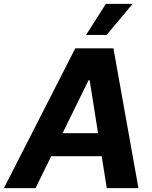

<svg xmlns="http://www.w3.org/2000/svg" viewBox="-58 -979 793 999"><path d="M126.8 0H-37.7L333.6 -727.5H532.2L662.3 0H497.5L408.6 -561.3H402.7ZM164.5 -285.9H553.5L533.2 -166.2H143.6ZM390 -797.3 492.8 -958.8H632L496.7 -797.3Z"/></svg>

Font: Inter Tight
Style: Italic
Weight: 400
Italic angle: -9.39999°
Designer: Rasmus Andersson
Foundry: rsms
Version: Version 3.002